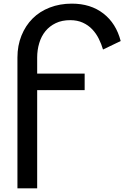

<svg xmlns="http://www.w3.org/2000/svg" viewBox="-20 -1026 678 1046"><path d="M75 -712.5Q75 -777.5 96.9 -831.9Q118.8 -886.2 157.5 -925Q196.2 -963.8 251.2 -985Q306.2 -1006.2 371.2 -1006.2Q473.8 -1006.2 543.1 -952.5Q612.5 -898.8 637.5 -802.5L541.2 -756.2Q532.5 -786.2 518.1 -815Q503.8 -843.8 482.5 -866.2Q461.2 -888.8 431.2 -902.5Q401.2 -916.2 362.5 -916.2Q317.5 -916.2 283.8 -900Q250 -883.8 227.5 -856.2Q205 -828.8 193.8 -791.2Q182.5 -753.8 182.5 -712.5V-625H441.2V-535H182.5V0H75Z"/></svg>

Font: Abordage
Style: Regular
Weight: 400
Designer: Ange Degheest & Eugénie Bidaut
Foundry: Velvetyne Type Foundry
Version: Version 1.000;FEAKit 1.0